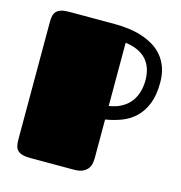

<svg xmlns="http://www.w3.org/2000/svg" viewBox="-104 -795 841 890"><g transform="rotate(15 316.0 -350.5)"><path d="M44.9 -632.8Q44.9 -649.9 47.9 -662.6Q50.8 -675.3 59.1 -683.8Q67.4 -692.4 82 -696.8Q96.7 -701.2 120.1 -701.2H337.9Q371.6 -701.2 404.8 -697Q438 -692.9 468.5 -683.1Q499 -673.3 525.1 -657.7Q551.3 -642.1 570.6 -618.9Q589.8 -595.7 600.8 -564.7Q611.8 -533.7 611.8 -493.2Q611.8 -433.1 595.5 -391.8Q579.1 -350.6 551.3 -323.7Q523.4 -296.9 486.6 -282.7Q449.7 -268.6 409.2 -262.2V-79.1Q409.2 -67.9 407.2 -54.2Q405.3 -40.5 397.5 -28.6Q389.6 -16.6 373.5 -8.3Q357.4 0 329.1 0H120.1Q96.7 0 82 -4.4Q67.4 -8.8 59.1 -17.1Q50.8 -25.4 47.9 -38.1Q44.9 -50.8 44.9 -67.9ZM543 -485.8Q543 -515.1 535.2 -539.8Q527.3 -564.5 511.2 -583Q495.1 -601.6 469.7 -613.8Q444.3 -626 409.2 -630.4V-327.1Q444.3 -332.5 469.7 -346.7Q495.1 -360.8 511.2 -381.8Q527.3 -402.8 535.2 -429.4Q543 -456.1 543 -485.8Z"/></g></svg>

Font: Fascinate Cyrillic
Style: Regular
Weight: 900
Designer: Denis Ignatov
Foundry: Astigmatic (AOETI)
Version: Version 1.00 November 30, 2018, initial release